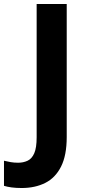

<svg xmlns="http://www.w3.org/2000/svg" viewBox="-94 -734 445 964"><path d="M15 210Q-14 210 -36 207Q-58 204 -74 199V73Q-58 77 -40.5 80Q-23 83 -3 83Q23 83 44.5 73Q66 63 78 35.5Q90 8 90 -45V-714H241V-46Q241 46 212.5 102.5Q184 159 133 184.5Q82 210 15 210Z"/></svg>

Font: Noto Sans
Style: Bold
Weight: 700
Designer: Monotype Design Team
Foundry: Monotype Imaging Inc.
Version: Version 2.000;GOOG;noto-source:20170915:90ef993387c0; ttfaut